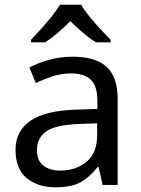

<svg xmlns="http://www.w3.org/2000/svg" viewBox="-20 -786 601 816"><path d="M288 -545Q386 -545 433 -502Q480 -459 480 -365V0H416L399 -76H395Q360 -32 321.5 -11Q283 10 215 10Q142 10 94 -28.5Q46 -67 46 -149Q46 -229 109 -272.5Q172 -316 303 -320L394 -323V-355Q394 -422 365 -448Q336 -474 283 -474Q241 -474 203 -461.5Q165 -449 132 -433L105 -499Q140 -518 188 -531.5Q236 -545 288 -545ZM314 -259Q214 -255 175.5 -227Q137 -199 137 -148Q137 -103 164.5 -82Q192 -61 235 -61Q303 -61 348 -98.5Q393 -136 393 -214V-262ZM325 -766Q337 -744 359.5 -716.5Q382 -689 406.5 -662.5Q431 -636 450 -617V-606H388Q362 -622 334 -645.5Q306 -669 279 -696Q252 -669 225 -646Q198 -623 172 -606H112V-617Q131 -637 154.5 -663Q178 -689 200 -716.5Q222 -744 235 -766Z"/></svg>

Font: Noto Sans Kharoshthi
Style: Regular
Weight: 400
Designer: Monotype Design Team
Foundry: Monotype Imaging Inc.
Version: Version 2.004; ttfautohint (v1.8.4.7-5d5b)